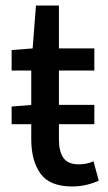

<svg xmlns="http://www.w3.org/2000/svg" viewBox="-20 -664 390 694"><path d="M22 -215V-279L98 -285H321V-215ZM241 10Q159 10 126 -37Q93 -84 93 -160V-409H22V-483L98 -489L110 -644H193V-489H321V-409H193V-159Q193 -116 209.5 -93Q226 -70 265 -70Q278 -70 291.5 -72.5Q305 -75 318 -81L337 -11Q318 -2 293 4Q268 10 241 10Z"/></svg>

Font: Mada Medium
Style: Regular
Weight: 500
Designer: Khaled Hosny
Version: Version 1.5